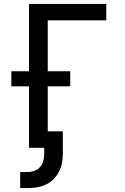

<svg xmlns="http://www.w3.org/2000/svg" viewBox="-20 -755 640 981"><path d="M83 206V124H122Q140 124 157 117.5Q174 111 185.5 97.5Q197 84 201.5 66.5Q206 49 206 31V0H128V-314H38V-391H128V-735H523V-651H224V-391H339V-314H224V-84H301V31Q301 55 296.5 78.5Q292 102 281 123Q270 144 253 161Q236 178 214.5 188Q193 198 169.5 202Q146 206 122 206Z"/></svg>

Font: Iosevka Fixed Medium Extended
Style: Regular
Weight: 500
Width: 7
Monospace: yes
Designer: Belleve Invis
Foundry: Belleve Invis
Version: Version 24.1.1; ttfautohint (v1.8.4)